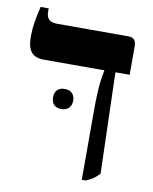

<svg xmlns="http://www.w3.org/2000/svg" viewBox="-76 -705 612 770"><g transform="rotate(10 229.5 -320.0)"><path d="M310 7H326C350 -3 362 -11 380 -30L368 -441H426V-556C426 -582 416 -592 393 -592H103C73 -592 60 -606 60 -633V-647H27C14 -590 9 -561 9 -524C9 -465 29 -441 77 -441H323V-439C317 -412 310 -372 310 -277ZM139 -299C139 -271 156 -258 180 -258C203 -258 221 -272 221 -299C221 -327 203 -340 180 -340C156 -340 139 -327 139 -299Z"/></g></svg>

Font: Noto Serif Hebrew SemiCondensed
Style: Bold
Weight: 700
Width: 4
Designer: Monotype Design Team
Foundry: Monotype Imaging Inc.
Version: Version 2.004